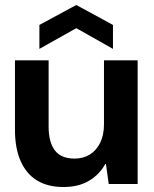

<svg xmlns="http://www.w3.org/2000/svg" viewBox="-20 -738 619 770"><path d="M234 12Q172 12 129 -14Q86 -40 63 -91.5Q40 -143 40 -218V-496H175V-230Q175 -168 200 -135Q225 -102 279 -102Q314 -102 340.5 -118.5Q367 -135 382 -166Q397 -197 397 -240V-496H532V0H416L405 -80H402Q379 -38 337 -13Q295 12 234 12ZM138 -542V-638L286 -718L433 -638V-542L286 -625Z"/></svg>

Font: DM Sans 9pt 36pt
Style: Bold
Weight: 700
Version: Version 4.004;gftools[0.9.30]